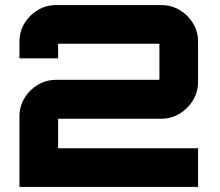

<svg xmlns="http://www.w3.org/2000/svg" viewBox="-20 -740 870 760"><path d="M57 0V-279Q57 -319 77 -352Q97 -385 130 -404.5Q163 -424 203 -424H611Q611 -424 611 -424Q611 -424 611 -424V-567Q611 -567 611 -567Q611 -567 611 -567H210Q210 -567 210 -567Q210 -567 210 -567V-509H57V-575Q57 -615 77 -648Q97 -681 130 -700.5Q163 -720 203 -720H618Q658 -720 691 -700.5Q724 -681 744 -648Q764 -615 764 -575V-416Q764 -376 744 -343Q724 -310 691 -290Q658 -270 618 -270H210Q210 -270 210 -270Q210 -270 210 -270V-153Q210 -153 210 -153Q210 -153 210 -153H764V0Z"/></svg>

Font: Orbitron Black
Style: Regular
Weight: 900
Designer: Matt McInerney
Foundry: The League of Moveable Type
Version: Version 2.001